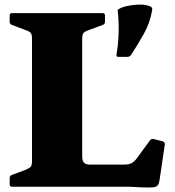

<svg xmlns="http://www.w3.org/2000/svg" viewBox="-20 -811 758 834"><path d="M119 0V-754H337V-133Q337 -111 345.5 -103.5Q354 -96 370 -96H518Q540 -96 552.5 -103Q565 -110 574 -123L632 -202Q639 -210 648 -207L687 -197Q696 -194 696 -184L674 -35Q672 -17 666.5 -8Q661 1 646.5 2.5Q632 4 599 3L541 0ZM32 0Q22 0 22 -10V-38Q22 -47 31 -51L90 -73Q110 -81 114.5 -88Q119 -95 119 -111V-201H337V0ZM22 -744Q22 -754 32 -754H426Q436 -754 436 -744V-716Q436 -707 427 -703L362 -679Q348 -674 342.5 -667.5Q337 -661 337 -639V-553H119V-643Q119 -659 114.5 -666.5Q110 -674 90 -681L31 -703Q22 -707 22 -716ZM633 -783Q643 -778 641 -768Q633 -715 605.5 -665.5Q578 -616 549 -572Q543 -564 533 -564H494Q484 -564 486 -574Q492 -609 494 -640Q496 -671 495.5 -702.5Q495 -734 491 -768Q504 -779 533 -785Q562 -791 590 -791Q604 -791 615 -788.5Q626 -786 633 -783Z"/></svg>

Font: Hahmlet Black
Style: Regular
Weight: 900
Version: Version 1.002